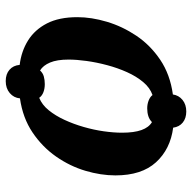

<svg xmlns="http://www.w3.org/2000/svg" viewBox="-20 -614 687 688"><g transform="rotate(-90 324.0 -269.5)"><path d="M269 54Q245 54 229.5 41.5Q214 29 211 7Q134 -3 87 -54.5Q40 -106 40 -200Q40 -252 56.5 -307.5Q73 -363 107.5 -412.5Q142 -462 194 -497Q246 -532 316 -542Q318 -564 335 -578.5Q352 -593 378 -593Q403 -593 418.5 -579.5Q434 -566 436 -543Q485 -537 523.5 -513Q562 -489 584.5 -445.5Q607 -402 607 -336Q607 -286 590.5 -230.5Q574 -175 540.5 -125Q507 -75 454.5 -39.5Q402 -4 330 6Q327 27 310.5 40.5Q294 54 269 54ZM328 -67Q354 -76 374.5 -100.5Q395 -125 410 -158.5Q425 -192 435 -229.5Q445 -267 450 -303Q455 -339 455 -368Q455 -409 444.5 -434Q434 -459 416 -470Q407 -460 394.5 -456.5Q382 -453 367 -453Q351 -453 338 -458Q325 -463 318 -473Q293 -463 273.5 -439Q254 -415 239 -382.5Q224 -350 213.5 -313.5Q203 -277 198 -241.5Q193 -206 193 -176Q193 -133 202.5 -106.5Q212 -80 231 -69Q240 -78 252.5 -82Q265 -86 280 -86Q295 -86 308 -81Q321 -76 328 -67Z"/></g></svg>

Font: Noto Serif
Style: Italic
Weight: 400
Italic angle: -12°
Designer: Monotype Design Team
Foundry: Monotype Imaging Inc.
Version: Version 2.013